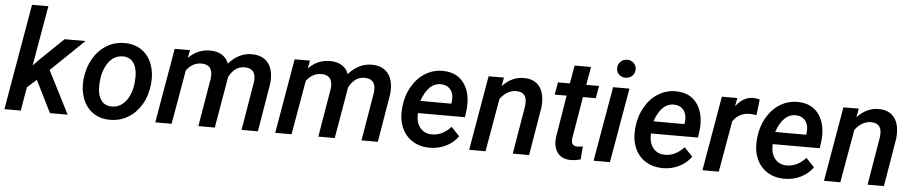

<svg xmlns="http://www.w3.org/2000/svg" viewBox="-43 -1047 6433 1354"><g transform="rotate(5 3174.0 -370.0)"><path d="M218.3 -225.6 152.8 -167.5 124 0H8.3L138.2 -750H253.9L179.7 -324.2L220.2 -366.2L388.2 -528.3H536.1L301.8 -302.7L456.1 0H330.6Z M546.9 -266.1Q555.2 -343.8 592.5 -407.2Q629.9 -470.7 688.5 -505.4Q747.1 -540 818.4 -538.1Q886.2 -537.1 935.5 -502Q984.9 -466.8 1007.6 -405.8Q1030.3 -344.7 1023.4 -270Q1015.6 -186 977.8 -121.6Q939.9 -57.1 881.1 -22.7Q822.3 11.7 750.5 9.8Q683.1 8.8 634 -26.1Q585 -61 562 -121.8Q539.1 -182.6 545.4 -255.9ZM660.6 -199.2Q663.1 -147.9 687.7 -116.9Q712.4 -85.9 756.3 -84.5Q815.9 -83 856.2 -130.4Q896.5 -177.7 906.7 -259.8L909.7 -307.6Q909.7 -370.1 884.8 -405.8Q859.9 -441.4 812.5 -443.4Q738.3 -445.3 695.3 -370.6Q669.4 -325.2 662.6 -266.1Q658.7 -225.1 660.6 -199.2Z M1275.9 -528.8 1265.6 -472.7Q1331.1 -540 1421.9 -538.1Q1471.7 -537.1 1504.6 -515.1Q1537.6 -493.2 1549.3 -457Q1622.6 -540 1717.3 -538.1Q1794.4 -536.1 1831.8 -485.1Q1869.1 -434.1 1859.9 -342.3L1802.7 0H1687L1744.6 -343.3Q1747.1 -364.7 1745.1 -382.8Q1737.3 -439.9 1672.9 -441.4Q1601.1 -443.4 1559.6 -362.8L1558.1 -352.1L1497.6 0H1381.3L1439 -341.8Q1441.4 -362.8 1439.5 -380.9Q1431.6 -439.9 1367.2 -441.4Q1302.2 -442.4 1258.8 -383.3L1191.9 0H1076.2L1167.5 -528.3Z M2125 -528.8 2114.7 -472.7Q2180.2 -540 2271 -538.1Q2320.8 -537.1 2353.8 -515.1Q2386.7 -493.2 2398.4 -457Q2471.7 -540 2566.4 -538.1Q2643.6 -536.1 2680.9 -485.1Q2718.3 -434.1 2709 -342.3L2651.9 0H2536.1L2593.8 -343.3Q2596.2 -364.7 2594.2 -382.8Q2586.4 -439.9 2522 -441.4Q2450.2 -443.4 2408.7 -362.8L2407.2 -352.1L2346.7 0H2230.5L2288.1 -341.8Q2290.5 -362.8 2288.6 -380.9Q2280.8 -439.9 2216.3 -441.4Q2151.4 -442.4 2107.9 -383.3L2041 0H1925.3L2016.6 -528.3Z M3013.7 9.8Q2944.8 8.3 2894.3 -24.9Q2843.8 -58.1 2819.6 -115.7Q2795.4 -173.3 2801.3 -244.1L2802.7 -264.2Q2811.5 -344.7 2849.9 -408.9Q2888.2 -473.1 2945.3 -506.3Q3002.4 -539.6 3069.3 -538.1Q3168.5 -536.1 3218 -464.4Q3267.6 -392.6 3255.4 -277.3L3248.5 -226.6H2916Q2911.6 -163.6 2941.4 -125Q2971.2 -86.4 3023.4 -85.4Q3098.1 -83 3161.1 -150.4L3219.7 -88.9Q3186.5 -41.5 3132.3 -15.4Q3078.1 10.7 3013.7 9.8ZM3063 -443.4Q2971.2 -446.3 2925.3 -313.5L3144.5 -313L3146.5 -323.2Q3149.9 -345.7 3147 -367.2Q3141.6 -401.9 3119.6 -421.9Q3097.7 -441.9 3063 -443.4Z M3498.5 -528.8 3486.8 -466.8Q3554.7 -540 3643.6 -538.1Q3717.8 -536.6 3753.4 -485.1Q3789.1 -433.6 3779.8 -341.3L3722.7 0H3606.9L3664.6 -342.8Q3667 -363.8 3665 -381.8Q3658.7 -439.9 3595.7 -441.4Q3529.8 -442.4 3480 -376.5L3414.1 0H3298.3L3389.6 -528.3Z M4103.5 -656.7 4081.1 -528.3H4171.4L4156.2 -440.4H4065.4L4015.6 -144.5Q4014.2 -132.3 4015.1 -122.6Q4018.1 -90.8 4054.2 -89.4Q4072.3 -89.4 4095.2 -93.8L4087.4 -1Q4051.3 9.3 4014.6 9.3Q3954.1 8.3 3924.1 -32Q3894 -72.3 3900.4 -138.7L3949.7 -440.4H3865.2L3880.9 -528.3H3964.8L3987.3 -656.7Z M4294.9 0H4179.2L4271 -528.3H4386.7ZM4287.6 -663.6Q4287.6 -690.4 4305.2 -709.5Q4322.8 -728.5 4352.5 -729.5Q4380.9 -730.5 4399.7 -712.2Q4418.5 -693.8 4418.5 -667.5Q4418.5 -639.6 4400.1 -621.6Q4381.8 -603.5 4353.5 -602.5Q4325.7 -601.6 4306.6 -619.4Q4287.6 -637.2 4287.6 -663.6Z M4663.6 9.8Q4594.7 8.3 4544.2 -24.9Q4493.7 -58.1 4469.5 -115.7Q4445.3 -173.3 4451.2 -244.1L4452.6 -264.2Q4461.4 -344.7 4499.8 -408.9Q4538.1 -473.1 4595.2 -506.3Q4652.3 -539.6 4719.2 -538.1Q4818.4 -536.1 4867.9 -464.4Q4917.5 -392.6 4905.3 -277.3L4898.4 -226.6H4565.9Q4561.5 -163.6 4591.3 -125Q4621.1 -86.4 4673.3 -85.4Q4748 -83 4811 -150.4L4869.6 -88.9Q4836.4 -41.5 4782.2 -15.4Q4728 10.7 4663.6 9.8ZM4712.9 -443.4Q4621.1 -446.3 4575.2 -313.5L4794.4 -313L4796.4 -323.2Q4799.8 -345.7 4796.9 -367.2Q4791.5 -401.9 4769.5 -421.9Q4747.6 -441.9 4712.9 -443.4Z M5295.4 -419.9Q5272.9 -424.8 5250 -424.8Q5173.8 -426.8 5128.9 -361.8L5065.4 0H4949.7L5041 -528.3L5150.9 -528.8L5139.2 -468.8Q5193.4 -540.5 5264.2 -539.1Q5280.3 -539.1 5308.6 -531.7Z M5525.4 9.8Q5456.5 8.3 5406 -24.9Q5355.5 -58.1 5331.3 -115.7Q5307.1 -173.3 5313 -244.1L5314.5 -264.2Q5323.2 -344.7 5361.6 -408.9Q5399.9 -473.1 5457 -506.3Q5514.2 -539.6 5581.1 -538.1Q5680.2 -536.1 5729.7 -464.4Q5779.3 -392.6 5767.1 -277.3L5760.3 -226.6H5427.7Q5423.3 -163.6 5453.1 -125Q5482.9 -86.4 5535.2 -85.4Q5609.9 -83 5672.9 -150.4L5731.4 -88.9Q5698.2 -41.5 5644 -15.4Q5589.8 10.7 5525.4 9.8ZM5574.7 -443.4Q5482.9 -446.3 5437 -313.5L5656.2 -313L5658.2 -323.2Q5661.6 -345.7 5658.7 -367.2Q5653.3 -401.9 5631.3 -421.9Q5609.4 -441.9 5574.7 -443.4Z M6010.3 -528.8 5998.5 -466.8Q6066.4 -540 6155.3 -538.1Q6229.5 -536.6 6265.1 -485.1Q6300.8 -433.6 6291.5 -341.3L6234.4 0H6118.7L6176.3 -342.8Q6178.7 -363.8 6176.8 -381.8Q6170.4 -439.9 6107.4 -441.4Q6041.5 -442.4 5991.7 -376.5L5925.8 0H5810.1L5901.4 -528.3Z"/></g></svg>

Font: TypoPRO Roboto
Style: Italic
Weight: 500
Italic angle: -12°
Designer: Google
Version: Version 2.136; 2016